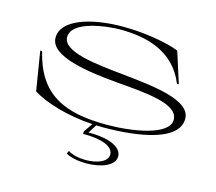

<svg xmlns="http://www.w3.org/2000/svg" viewBox="-104 -645 1117 991"><g transform="rotate(15 455.0 -149.5)"><path d="M467 14C680 14 869 -26 869 -138C869 -239 668 -259 498 -277C349 -292 171 -310 171 -389C171 -476 357 -497 426 -497C564 -497 717 -462 781 -302H791L738 -468C664 -497 541 -515 436 -515C262 -515 112 -465 114 -369C116 -270 323 -242 490 -228C642 -215 813 -203 813 -118C813 -34 620 -4 486 -4C256 -4 117 -67 65 -285H55L89 -76C155 -34 278 4 413 12L380 60V73C478 72 543 96 543 140C543 180 486 200 427 200C391 200 355 192 332 177L325 193C351 208 392 216 434 216C508 216 585 191 585 139C585 94 527 58 405 59L434 13Z"/></g></svg>

Font: Sprat Extended Light
Style: Regular
Weight: 300
Width: 9
Designer: Ethan Nakache
Foundry: Collletttivo
Version: Version 2.000;Glyphs 3.2 (3217)